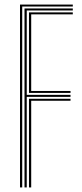

<svg xmlns="http://www.w3.org/2000/svg" viewBox="-20 -820 360 840"><path d="M67.5 0V-800H298.5V-791.5H77.2V0ZM106.8 0V-387.8H288.5V-379.2H116.5V0ZM87.2 0V-783H298.5V-774.2H97V-405H288.5V-396.2H97V0ZM106.8 -413.5V-765.8H298.5V-757.2H116.5V-422H288.5V-413.5Z"/></svg>

Font: Big Shoulders Inline Text ExtraLight
Style: Regular
Weight: 250
Version: Version 2.002